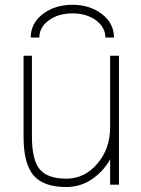

<svg xmlns="http://www.w3.org/2000/svg" viewBox="-20 -752 577 784"><path d="M445.3 -598.6H410.2Q410.2 -640.6 372.1 -668.9Q334 -697.3 275.9 -697.3Q217.8 -697.3 179.2 -668.9Q140.6 -640.6 140.6 -598.6H105.5Q105.5 -657.2 154.8 -694.8Q204.1 -732.4 276.4 -732.4Q346.7 -732.4 396 -694.8Q445.3 -657.2 445.3 -598.6ZM429.7 -101.6Q406.2 -58.6 365.2 -27.3Q314.5 11.7 251 11.7Q157.2 11.7 116.7 -36.1Q76.2 -84 76.2 -193.4V-524.4H110.4V-193.4Q110.4 -99.6 142.1 -61Q173.8 -22.5 251 -22.5Q325.2 -22.5 377.4 -83.5Q429.7 -144.5 429.7 -232.4V-524.4H465.8V2H429.7Z"/></svg>

Font: Gen Shin Gothic ExtraLight
Style: Regular
Weight: 100
Designer: [Source Han Sans]
Ryoko NISHIZUKA  (kana & ideographs); Paul D. Hunt (Latin, Greek & Cyrillic); Wenlong ZHANG  (bopomofo
Version: Version 1.002.20150607